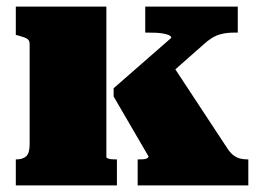

<svg xmlns="http://www.w3.org/2000/svg" viewBox="-20 -563 792 583"><path d="M734 0H398V-79H402Q409 -79 416 -79.5Q423 -80 427 -82.5Q431 -85 431 -88L325 -270V-295L500 -448Q500 -453 493.5 -456Q487 -459 476.5 -461Q466 -463 454 -463.5Q442 -464 431 -464H421V-543H702V-464H691Q670 -464 653.5 -460Q637 -456 624 -448Q611 -440 597 -427L428 -278L489 -388L670 -113Q679 -99 689 -91.5Q699 -84 709.5 -81.5Q720 -79 732 -79H734ZM303 -543V-86Q303 -84 307.5 -82Q312 -80 318.5 -79.5Q325 -79 331 -79H335V0H28V-79H30Q49 -79 59.5 -88.5Q70 -98 70 -125V-429Q70 -437 66.5 -441.5Q63 -446 55 -449Q47 -452 36 -455L28 -457V-543Z"/></svg>

Font: Roboto Serif 20pt Black
Style: Regular
Weight: 900
Version: Version 1.008